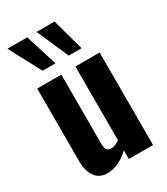

<svg xmlns="http://www.w3.org/2000/svg" viewBox="-208 -937 905 1039"><g transform="rotate(-30 244.5 -418.0)"><path d="M283.7 -647 197.3 -845.2H309.6L363.8 -647ZM120.1 -647 15.1 -845.2H138.7L200.7 -647ZM147.9 9.3Q97.7 9.3 72.3 -27.6Q46.9 -64.5 46.9 -120.6V-578.1H197.8V-144Q198.2 -120.1 206.1 -108.4Q213.9 -96.7 232.4 -96.7Q233.4 -96.7 233.9 -96.7Q256.3 -97.2 285.6 -117.2V-578.1H437V0H285.6V-53.7Q218.8 9.3 147.9 9.3Z"/></g></svg>

Font: Oswald
Style: DemiBold
Weight: 600
Designer: Vernon Adams
Foundry: Vernon Adams
Version: 3.0; ttfautohint (v0.95) -l 8 -r 50 -G 200 -x 0 -w "G" -W -c